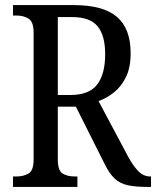

<svg xmlns="http://www.w3.org/2000/svg" viewBox="-20 -734 613 754"><path d="M31 0V-41H45Q72 -41 92 -52.5Q112 -64 112 -108V-605Q112 -649 92 -661Q72 -673 45 -673H31V-714H269Q385 -714 439 -668Q493 -622 493 -525Q493 -469 475 -432Q457 -395 428.5 -372Q400 -349 367 -337L482 -121Q503 -82 523.5 -61.5Q544 -41 570 -41H573V0H558Q510 0 480 -7Q450 -14 429.5 -33.5Q409 -53 391 -90L278 -315H207V-108Q207 -64 226 -52.5Q245 -41 273 -41H284V0ZM257 -361Q330 -361 361.5 -402Q393 -443 393 -521Q393 -595 363 -631Q333 -667 263 -667H207V-361Z"/></svg>

Font: Noto Serif Myanmar Cond
Style: Regular
Weight: 400
Width: 3
Designer: Ben Mitchell and the Monotype Design Team
Foundry: Monotype Imaging Inc.
Version: Version 2.106; ttfautohint (v1.8.4.7-5d5b)